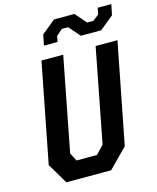

<svg xmlns="http://www.w3.org/2000/svg" viewBox="-136 -1037 923 1130"><g transform="rotate(-15 326.0 -472.0)"><path d="M125.5 0H398.5L512.5 -116L632.5 -730H499.5L389 -159.5L341.5 -108.5H216.5L191 -158L302 -730H169.5L51.5 -124.5ZM206.5 -811H289L296 -846.5L334 -879H371.5L431 -811H555L639.5 -880L652.5 -944.5H569.5L562 -905.5L525 -876.5H487L428 -944.5H303.5L219 -875.5Z"/></g></svg>

Font: Monaspace Krypton SemiBold
Style: Italic
Weight: 600
Italic angle: -11°
Designer: Riley Cran & the Lettermatic Team
Foundry: Lettermatic
Version: Version 1.101 (Monaspace Krypton)